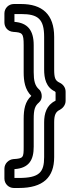

<svg xmlns="http://www.w3.org/2000/svg" viewBox="-20 -724 349 957"><path d="M148 -499C148 -574 117 -610 52 -615V-654H85C170 -654 200 -629 200 -540V-378C200 -334 209 -289 254 -268C256 -266 256 -265 257 -264V-223L255 -221C212 -200 200 -158 200 -114V59C200 134 177 163 74 163H52V119C126 114 148 72 148 7V-131C148 -178 154 -196 174 -213C185 -223 188 -234 188 -244C188 -254 186 -269 174 -279C154 -297 148 -322 148 -364ZM49 213H74C195 213 250 160 250 59V-114C250 -150 257 -167 279 -177C292 -184 307 -200 307 -221V-267C307 -290 292 -305 277 -312C256 -322 250 -334 250 -378V-540C250 -653 190 -704 85 -704H49C23 -704 2 -683 2 -657V-612C2 -590 17 -567 47 -565C91 -562 98 -559 98 -499V-364C98 -320 104 -278 136 -246C105 -218 98 -179 98 -131V7C98 61 97 66 47 69C23 71 2 91 2 117V166C2 192 23 213 49 213Z"/></svg>

Font: DIN Rundschrift
Style: EngKont
Weight: 400
Width: 3
Version: Version 1.027